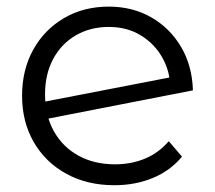

<svg xmlns="http://www.w3.org/2000/svg" viewBox="-20 -550 644 575"><path d="M322.6 4.7Q240.8 4.7 178.4 -29.7Q115.9 -64 81 -124.6Q46.1 -185.3 46.1 -263Q46.1 -341.1 79.6 -401.3Q113 -461.5 171.7 -495.8Q230.3 -530.2 305.7 -530.2Q376.6 -530.2 432.4 -498.4Q488.3 -466.6 521.9 -410.2Q555.5 -353.7 557.8 -279.4L106 -191.2L101.7 -243.2L516.8 -323.6L490.2 -285.8Q489.5 -336.4 465.9 -377.9Q442.3 -419.5 401.2 -444.4Q360.2 -469.3 305.7 -469.3Q249.9 -469.3 206.6 -443.9Q163.3 -418.6 139.1 -373.1Q114.9 -327.6 114.9 -267.7Q114.9 -204.2 141.4 -156.9Q167.9 -109.6 215.1 -83.8Q262.3 -57.9 324.3 -57.9Q373.4 -57.9 414.5 -75.1Q455.6 -92.3 485.5 -127.2L525 -80.9Q490.4 -38.9 437.9 -17.1Q385.4 4.7 322.6 4.7Z"/></svg>

Font: Montserrat Alternates Thin
Style: Regular
Weight: 100
Designer: Julieta Ulanovsky
Foundry: Julieta Ulanovsky
Version: Version 9.000